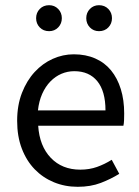

<svg xmlns="http://www.w3.org/2000/svg" viewBox="-20 -707 536 739"><path d="M279 12Q230 12 187.5 -5.5Q145 -23 113.5 -55.5Q82 -88 64 -135Q46 -182 46 -242Q46 -302 64.5 -349.5Q83 -397 113.5 -430Q144 -463 183 -480.5Q222 -498 264 -498Q310 -498 346.5 -482Q383 -466 407.5 -436Q432 -406 445 -364Q458 -322 458 -270Q458 -257 457.5 -244.5Q457 -232 455 -223H127Q132 -145 175.5 -99.5Q219 -54 289 -54Q324 -54 353.5 -64.5Q383 -75 410 -92L439 -38Q407 -18 368 -3Q329 12 279 12ZM126 -282H386Q386 -356 354.5 -394.5Q323 -433 266 -433Q240 -433 216.5 -423Q193 -413 174 -393.5Q155 -374 142.5 -346Q130 -318 126 -282ZM169 -587Q147 -587 133 -601.5Q119 -616 119 -637Q119 -658 133 -672.5Q147 -687 169 -687Q190 -687 204 -672.5Q218 -658 218 -637Q218 -616 204 -601.5Q190 -587 169 -587ZM361 -587Q340 -587 326 -601.5Q312 -616 312 -637Q312 -658 326 -672.5Q340 -687 361 -687Q383 -687 397 -672.5Q411 -658 411 -637Q411 -616 397 -601.5Q383 -587 361 -587Z"/></svg>

Font: CV Source Sans
Style: Regular
Weight: 400
Designer: Paul D. Hunt
Foundry: Adobe Systems Incorporated
Version: Version 3.001